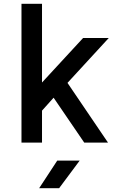

<svg xmlns="http://www.w3.org/2000/svg" viewBox="-20 -750 640 1010"><path d="M201 -316 417 -550H552L335 -314L548 0H423L262 -236L201 -168V0H93V-730H201ZM186 240 281 95H399L291 240Z"/></svg>

Font: Tiny SemiBold
Style: Regular
Weight: 600
Designer: Philipp Nurullin, Konstantin Bulenkov
Foundry: JetBrains
Version: Version 2.251; ttfautohint (v1.8.4.7-5d5b)